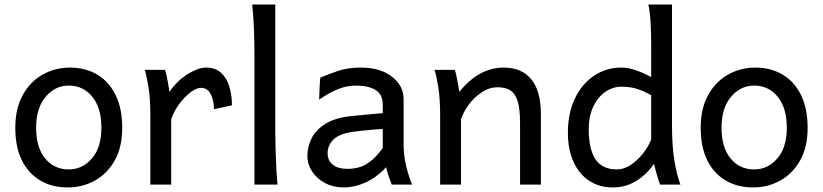

<svg xmlns="http://www.w3.org/2000/svg" viewBox="-20 -801 3570 833"><path d="M46.4 -246.6Q46.4 -330.6 78.9 -388.9Q111.3 -447.3 165.3 -477.5Q219.2 -507.8 283.2 -507.8Q350.6 -507.8 401.6 -477.5Q452.6 -447.3 481.4 -388.9Q510.3 -330.6 510.3 -246.6Q510.3 -162.6 477.8 -105Q445.3 -47.4 391.6 -17.6Q337.9 12.2 273.4 12.2Q206.5 12.2 155.3 -17.6Q104 -47.4 75.2 -105Q46.4 -162.6 46.4 -246.6ZM136.7 -246.6Q136.7 -161.1 176 -113.5Q215.3 -65.9 278.3 -65.9Q337.4 -65.9 378.7 -113.5Q419.9 -161.1 419.9 -246.6Q419.9 -332.5 380.6 -381.1Q341.3 -429.7 278.3 -429.7Q219.2 -429.7 178 -381.1Q136.7 -332.5 136.7 -246.6Z M722.7 0H632.3V-300.3Q632.3 -372.1 624.3 -422.4Q616.2 -472.7 607.9 -498H695.8Q699.7 -487.8 703.4 -469.7Q707 -451.7 710.4 -433.1Q713.9 -414.6 715.3 -402.8Q751 -453.6 795.9 -480.7Q840.8 -507.8 874 -507.8Q915 -507.8 939.7 -484.6Q964.4 -461.4 975.3 -424.3Q986.3 -387.2 986.3 -344.2L908.2 -327.1Q908.2 -363.8 894.5 -391.8Q880.9 -419.9 852.1 -419.9Q831.5 -419.9 805.4 -399.7Q779.3 -379.4 756.3 -347.9Q733.4 -316.4 722.7 -283.2Z M1174.3 -781.2V-231.9Q1174.3 -200.7 1175.5 -156.2Q1176.8 -111.8 1179 -69.3Q1181.2 -26.9 1184.1 0H1084V-551.8Q1084 -694.8 1074.2 -781.2Z M1731 -371.1V-180.7Q1731 -127.9 1741.2 -84.5Q1751.5 -41 1767.6 0H1679.7Q1674.8 -11.7 1667.7 -32Q1660.6 -52.2 1655.3 -75.7Q1612.3 -29.8 1564.9 -8.8Q1517.6 12.2 1472.2 12.2Q1426.3 12.2 1390.4 -6.8Q1354.5 -25.9 1334 -57.1Q1313.5 -88.4 1313.5 -124.5Q1313.5 -161.6 1330.8 -198.7Q1348.1 -235.8 1390.9 -263.2Q1433.6 -290.5 1508.8 -297.9Q1525.9 -299.8 1553.2 -302.2Q1580.6 -304.7 1605.7 -307.1Q1630.9 -309.6 1640.6 -310.1V-346.7Q1640.6 -391.1 1609.6 -410.4Q1578.6 -429.7 1523.4 -429.7Q1484.9 -429.7 1446.3 -414.3Q1407.7 -398.9 1364.7 -368.7Q1365.2 -379.4 1365.7 -397.9Q1366.2 -416.5 1367.2 -435.1Q1368.2 -453.6 1369.6 -463.9Q1406.7 -480 1448.2 -493.9Q1489.7 -507.8 1545.4 -507.8Q1629.9 -507.8 1680.4 -468.5Q1731 -429.2 1731 -371.1ZM1640.6 -158.7V-241.7Q1628.4 -241.2 1604 -239Q1579.6 -236.8 1554.4 -234.4Q1529.3 -231.9 1513.7 -229.5Q1451.7 -220.7 1426.5 -195.6Q1401.4 -170.4 1401.4 -136.7Q1401.4 -104 1424.1 -86.2Q1446.8 -68.4 1486.8 -68.4Q1511.7 -68.4 1535.9 -74.5Q1560.1 -80.6 1585.7 -99.9Q1611.3 -119.1 1640.6 -158.7Z M2326.7 0H2236.3Q2236.3 -32.7 2236.3 -71.5Q2236.3 -110.4 2236.3 -148.7Q2236.3 -187 2236.3 -218.8Q2236.3 -250.5 2236.3 -268.6Q2236.3 -329.6 2225.6 -363Q2214.8 -396.5 2193.4 -409.4Q2171.9 -422.4 2138.7 -422.4Q2103.5 -422.4 2071.3 -401.4Q2039.1 -380.4 2014.9 -348.4Q1990.7 -316.4 1980 -283.2V0H1889.6Q1889.6 -44.4 1889.6 -101.3Q1889.6 -158.2 1889.6 -211.9Q1889.6 -265.6 1889.6 -300.3Q1889.6 -372.1 1881.6 -422.4Q1873.5 -472.7 1865.2 -498H1953.1Q1957 -487.8 1960.7 -469.7Q1964.4 -451.7 1967.8 -433.1Q1971.2 -414.6 1972.7 -402.8Q2019 -458.5 2066.4 -483.2Q2113.8 -507.8 2165.5 -507.8Q2243.7 -507.8 2285.2 -456.8Q2326.7 -405.8 2326.7 -305.2Q2326.7 -283.2 2326.7 -246.6Q2326.7 -210 2326.7 -166.5Q2326.7 -123 2326.7 -79.6Q2326.7 -36.1 2326.7 0Z M2895.5 -781.2V-258.8Q2895.5 -166.5 2906 -103.8Q2916.5 -41 2932.1 0H2844.2Q2838.9 -12.7 2831.3 -38.1Q2823.7 -63.5 2817.4 -90.3Q2782.7 -41 2737.8 -14.4Q2692.9 12.2 2639.2 12.2Q2579.6 12.2 2535.6 -17.1Q2491.7 -46.4 2467.8 -99.9Q2443.8 -153.3 2443.8 -224.6Q2443.8 -311 2474.6 -374.5Q2505.4 -438 2557.9 -472.9Q2610.4 -507.8 2675.8 -507.8Q2707 -507.8 2741.9 -495.1Q2776.9 -482.4 2805.2 -466.3V-603Q2805.2 -661.6 2802.5 -706.1Q2799.8 -750.5 2793 -781.2ZM2805.2 -195.3V-388.2Q2769 -407.7 2741 -416.3Q2712.9 -424.8 2675.8 -424.8Q2638.7 -424.8 2606.4 -402.6Q2574.2 -380.4 2554.2 -338.9Q2534.2 -297.4 2534.2 -239.3Q2534.2 -154.3 2563.5 -110.1Q2592.8 -65.9 2656.2 -65.9Q2686 -65.9 2715.1 -84.7Q2744.1 -103.5 2768.1 -133.3Q2792 -163.1 2805.2 -195.3Z M3020 -246.6Q3020 -330.6 3052.5 -388.9Q3085 -447.3 3138.9 -477.5Q3192.9 -507.8 3256.8 -507.8Q3324.2 -507.8 3375.2 -477.5Q3426.3 -447.3 3455.1 -388.9Q3483.9 -330.6 3483.9 -246.6Q3483.9 -162.6 3451.4 -105Q3418.9 -47.4 3365.2 -17.6Q3311.5 12.2 3247.1 12.2Q3180.2 12.2 3128.9 -17.6Q3077.6 -47.4 3048.8 -105Q3020 -162.6 3020 -246.6ZM3110.4 -246.6Q3110.4 -161.1 3149.7 -113.5Q3189 -65.9 3252 -65.9Q3311 -65.9 3352.3 -113.5Q3393.6 -161.1 3393.6 -246.6Q3393.6 -332.5 3354.2 -381.1Q3314.9 -429.7 3252 -429.7Q3192.9 -429.7 3151.6 -381.1Q3110.4 -332.5 3110.4 -246.6Z"/></svg>

Font: Andika LitF DSA DSG
Style: Regular
Weight: 400
Designer: Victor Gaultney, Annie Olsen, Julie Remington, Don Collingsworth, Eric Hays, Becca Hirsbrunner
Foundry: SIL International
Version: Version 6.200 ; LitF DSA DSG; ttfautohint (v1.8.3.10-c5d8)